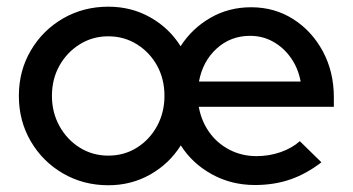

<svg xmlns="http://www.w3.org/2000/svg" viewBox="-20 -539 1046 569"><path d="M301 10Q227.1 10 166.6 -25.1Q106.2 -60.2 71.1 -120.4Q35.9 -180.7 35.9 -254.8Q35.9 -329 71.1 -389Q106.2 -449.1 166.6 -484.2Q227.1 -519.2 301 -519.2Q369.4 -519.2 425.5 -487.5Q481.7 -455.7 515.2 -402Q548.7 -454.3 603.1 -485.9Q657.6 -517.5 724.2 -517.5Q793.8 -517.5 849.2 -482.2Q904.6 -446.8 937 -386.4Q969.4 -325.9 969.4 -250.4V-222.4H569.1Q576.6 -180.5 600 -147.4Q623.4 -114.3 660 -95.3Q696.6 -76.3 740 -76.3Q777.2 -76.3 810.9 -87.9Q844.6 -99.4 868.6 -120.6L932.5 -58Q888.2 -23.8 840.3 -7.2Q792.4 9.3 735.5 9.3Q665.2 9.3 607.4 -22.8Q549.5 -54.9 515.8 -108.2Q482 -54.2 425.7 -22.1Q369.4 10 301 10ZM301 -77.8Q347.9 -77.8 385.7 -101.4Q423.5 -125.1 445.5 -165.5Q467.4 -205.8 467.4 -254.8Q467.4 -304.8 445.5 -344.5Q423.5 -384.2 385.6 -407.8Q347.6 -431.4 301 -431.4Q254.4 -431.4 216.5 -407.8Q178.5 -384.2 156.2 -344.5Q133.9 -304.8 133.9 -254.8Q133.9 -205.8 156.2 -165.5Q178.5 -125.1 216.5 -101.4Q254.4 -77.8 301 -77.8ZM569.6 -297.3H871Q863.7 -336.7 842.3 -367.2Q820.9 -397.7 789.7 -415.3Q758.5 -432.8 721.2 -432.8Q663.6 -432.8 622.3 -395.3Q580.9 -357.8 569.6 -297.3Z"/></svg>

Font: Red Hat Display VF
Style: Regular
Weight: 300
Designer: Pentagram, MCKL
Foundry: Pentagram, MCKL
Version: Version 1.023